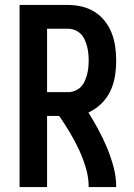

<svg xmlns="http://www.w3.org/2000/svg" viewBox="-20 -755 540 775"><path d="M59 0V-735H255Q283 -735 310.5 -728.5Q338 -722 362 -707Q386 -692 403.5 -669.5Q421 -647 431 -621Q441 -595 445 -567Q449 -539 449 -511Q449 -479 444 -447.5Q439 -416 425.5 -387.5Q412 -359 389 -336.5Q366 -314 337 -301Q358 -267 377.5 -231Q397 -195 412.5 -157.5Q428 -120 438.5 -80.5Q449 -41 449 0H338Q338 -39 326.5 -77.5Q315 -116 298.5 -151.5Q282 -187 261.5 -221Q241 -255 219 -287H170V0ZM170 -383H255Q269 -383 282.5 -388.5Q296 -394 306 -404Q316 -414 322 -427.5Q328 -441 331.5 -454.5Q335 -468 336.5 -482.5Q338 -497 338 -511Q338 -525 336.5 -539.5Q335 -554 331.5 -567.5Q328 -581 322 -594.5Q316 -608 306 -618Q296 -628 282.5 -633.5Q269 -639 255 -639H170Z"/></svg>

Font: Iosevka Term Curly
Style: Bold
Weight: 700
Designer: Belleve Invis
Foundry: Belleve Invis
Version: Version 32.3.0